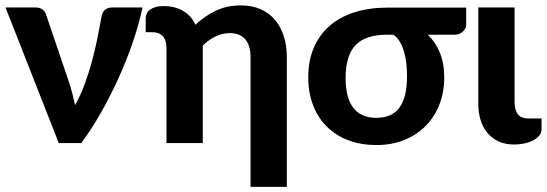

<svg xmlns="http://www.w3.org/2000/svg" viewBox="-20 -544 2079 730"><path d="M522 -515.5Q508.5 -452.5 485 -383.8Q461.5 -315 430.8 -247.2Q400 -179.5 364 -116Q328 -52.5 289 0H203.5L1 -515.5H115.5Q130.5 -515.5 140.8 -508.5Q151 -501.5 154.5 -490.5L241 -235.5Q249 -212 254.8 -189.5Q260.5 -167 265.5 -144.5Q286 -181 301.5 -223Q317 -265 329 -308.8Q341 -352.5 349.8 -395.8Q358.5 -439 365.5 -477.5Q368.5 -498.5 379.5 -507Q390.5 -515.5 404 -515.5Z M1070.5 166.5H932.5V-327.5Q932.5 -370.5 912.8 -394.2Q893 -418 854 -418Q825 -418 799.2 -405.5Q773.5 -393 751 -370.5V0H613V-359Q613 -391 599.2 -406.2Q585.5 -421.5 560 -421.5H534V-475.5Q534 -484 537.8 -492.2Q541.5 -500.5 549.8 -506.8Q558 -513 571 -517Q584 -521 603 -521Q642.5 -521 674.5 -503.5Q706.5 -486 723 -450Q757.5 -482.5 800 -503Q842.5 -523.5 896 -523.5Q938 -523.5 970.8 -509Q1003.5 -494.5 1025.5 -468.5Q1047.5 -442.5 1059 -406.5Q1070.5 -370.5 1070.5 -327.5Z M1606.5 -412Q1635.5 -384.5 1652.2 -344Q1669 -303.5 1669 -249Q1669 -193.5 1650.5 -146.2Q1632 -99 1598.2 -65Q1564.5 -31 1517 -11.8Q1469.5 7.5 1411.5 7.5Q1353.5 7.5 1305.8 -10.2Q1258 -28 1223.8 -61.5Q1189.5 -95 1170.8 -142.8Q1152 -190.5 1152 -250.5Q1152 -313 1173 -362.2Q1194 -411.5 1233 -445.5Q1272 -479.5 1327.5 -497.2Q1383 -515 1452 -515H1752.5V-450Q1752.5 -444 1749.5 -437.2Q1746.5 -430.5 1741 -425Q1735.5 -419.5 1727.5 -415.8Q1719.5 -412 1710 -412ZM1527.5 -255Q1527.5 -279.5 1524.8 -304Q1522 -328.5 1515.5 -349.8Q1509 -371 1499 -387.2Q1489 -403.5 1475 -412H1451Q1369 -412 1331.5 -372Q1294 -332 1294 -248Q1294 -96 1411 -96Q1470.5 -96 1499 -135.2Q1527.5 -174.5 1527.5 -255Z M1798.5 -515.5H1936.5V-157Q1936.5 -125.5 1949 -109.5Q1961.5 -93.5 1990.5 -93.5H2039V-52.5Q2039 -38.5 2029.8 -27.8Q2020.5 -17 2005.5 -9.5Q1990.5 -2 1972 1.8Q1953.5 5.5 1935 5.5Q1901.5 5.5 1876 -6.2Q1850.5 -18 1833.2 -38.8Q1816 -59.5 1807.2 -87.8Q1798.5 -116 1798.5 -149Z"/></svg>

Font: Lato Heavy
Style: Regular
Weight: 800
Designer: Lukasz Dziedzic
Foundry: tyPoland Lukasz Dziedzic
Version: Version 2.007; 2014-02-27